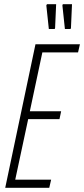

<svg xmlns="http://www.w3.org/2000/svg" viewBox="-20 -900 403 920"><path d="M5 0 150 -688H363L354 -649H183L123 -367H273L265 -329H115L53 -39H225L216 0ZM242 -761H214L202 -874L205 -880H249L244 -766ZM318 -761H291L279 -874L281 -880H325L320 -766Z"/></svg>

Font: Saira UltraCondensed ExtraLight
Style: Italic
Weight: 250
Width: 1
Italic angle: -12°
Designer: Hector Gatti with collaboration of the Omnibus-Type team
Foundry: Omnibus-Type
Version: Version 1.101